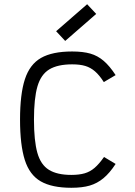

<svg xmlns="http://www.w3.org/2000/svg" viewBox="-20 -876 640 910"><path d="M318 14Q226 14 173 -16.5Q120 -47 97.5 -118Q75 -189 75 -309Q75 -430 98 -500.5Q121 -571 174.5 -601.5Q228 -632 322 -632Q373 -632 408 -622Q443 -612 471.5 -587.5Q500 -563 528 -520L472 -487Q451 -520 430 -538Q409 -556 384 -563.5Q359 -571 322 -571Q253 -571 213.5 -547Q174 -523 157.5 -466.5Q141 -410 141 -309Q141 -209 157 -152Q173 -95 212 -71Q251 -47 318 -47Q355 -47 381 -54.5Q407 -62 428.5 -80.5Q450 -99 473 -132L528 -99Q500 -56 470.5 -31.5Q441 -7 405.5 3.5Q370 14 318 14ZM289 -682 246 -728 393 -856 436 -810Z"/></svg>

Font: Victor Mono Light
Style: Regular
Weight: 300
Monospace: yes
Designer: Rune Bjørnerås
Version: Version 1.561;gftools[0.9.30]